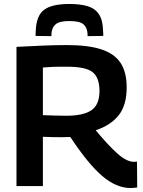

<svg xmlns="http://www.w3.org/2000/svg" viewBox="-20 -937 718 967"><path d="M637 10Q566 10 495 -50.5Q424 -111 334 -247Q326 -247 311.5 -246.5Q297 -246 290 -246Q268 -246 243.5 -246.5Q219 -247 196 -248V0H63V-701Q140 -705 200 -707.5Q260 -710 317 -710Q424 -710 490 -688.5Q556 -667 587 -620.5Q618 -574 618 -497Q618 -406 577 -355.5Q536 -305 462 -281Q525 -205 571.5 -163.5Q618 -122 655 -122Q658 -122 662.5 -122.5Q667 -123 670 -123L671 7Q665 8 656.5 9Q648 10 637 10ZM313 -354Q399 -354 440 -381.5Q481 -409 481 -479Q481 -546 446.5 -573.5Q412 -601 319 -601Q295 -601 277.5 -601Q260 -601 241.5 -600Q223 -599 196 -597V-357Q230 -356 257 -355Q284 -354 313 -354ZM329 -917Q384 -917 421 -906Q458 -895 478 -865.5Q498 -836 499 -782Q500 -775 500 -769Q500 -763 500 -756L421 -755Q421 -763 421 -767Q419 -798 400.5 -814.5Q382 -831 329 -831Q279 -831 260 -814.5Q241 -798 239 -767Q239 -759 239 -755L159 -756Q159 -763 159.5 -769.5Q160 -776 160 -782Q163 -859 202.5 -888Q242 -917 329 -917Z"/></svg>

Font: Georama SemiBold
Style: Regular
Weight: 600
Designer: Jean-Baptiste Levee
Foundry: Production Type
Version: Version 1.000